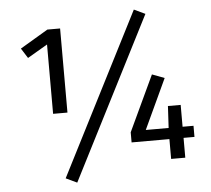

<svg xmlns="http://www.w3.org/2000/svg" viewBox="-56 -810 1040 946"><g transform="rotate(-5 464.0 -336.5)"><path d="M640 -749 695 -723 288 76 233 50ZM270 -272H199V-615L100 -557L69 -606L207 -688H270ZM883 -153V-98H829V0H759V-98H572V-148L701 -423L762 -400L647 -153H760L766 -261H829V-153Z"/></g></svg>

Font: FiraGO Book
Style: Regular
Weight: 350
Designer: bBox Type
Foundry: bBox Type GmbH
Version: Version 1.001;PS 001.001;hotconv 1.0.88;makeotf.lib2.5.64775